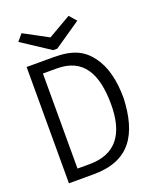

<svg xmlns="http://www.w3.org/2000/svg" viewBox="-146 -880 793 968"><g transform="rotate(-20 250.0 -396.0)"><path d="M341 -793 218 -722 88 -792 58 -756 209 -657H231L374 -755ZM54 1H187C381 1 452 -117 460 -308C460 -405 440 -483 399 -538C358 -593 306 -623 199 -623H54ZM120 -54V-564H195C335 -564 389 -467 390 -304C391 -143 327 -54 184 -54Z"/></g></svg>

Font: Inconsolata
Style: Regular
Weight: 400
Monospace: yes
Designer: Raph Levien, Cyreal, Brenton Simpson
Foundry: Raph Levien, Cyreal, Google
Version: Version 3.100